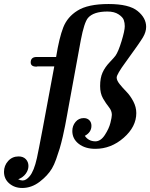

<svg xmlns="http://www.w3.org/2000/svg" viewBox="-33 -726 744 951"><path d="M-13.2 125Q-13.2 94.2 7.3 71.5Q27.8 48.8 59.1 48.8Q82 48.8 95 62.5Q107.9 76.2 107.9 96.2Q107.9 116.2 94.5 134.5Q81.1 152.8 57.1 162.1Q69.3 168 79.1 168Q96.2 168 113.8 147Q135.7 121.1 149.9 56.6Q164.1 -7.8 235.8 -397H151.9L149.9 -396Q147.9 -396 147 -396Q119.1 -396 119.1 -417Q119.1 -443.8 148.9 -443.8H245.1V-444.8Q260.3 -539.1 280.5 -590.6Q300.8 -642.1 350.1 -672.9Q401.9 -706.1 504.9 -706.1Q606 -706.1 648.4 -671.6Q690.9 -637.2 690.9 -592.8Q690.9 -567.9 675 -541Q659.2 -514.2 589.8 -418.9Q544.9 -357.9 544.9 -341.8Q544.9 -327.6 560.1 -308.8Q575.2 -290 593.5 -271.5Q611.8 -252.9 627 -224.4Q642.1 -195.8 642.1 -166Q642.1 -98.1 579.6 -43.5Q517.1 11.2 439 11.2Q389.2 11.2 357.2 -13.4Q325.2 -38.1 325.2 -77.1Q325.2 -103 341.1 -122.1Q356.9 -141.1 381.8 -141.1Q398.9 -141.1 409.4 -130.6Q419.9 -120.1 419.9 -103Q419.9 -70.8 387.2 -53.2Q405.3 -26.4 439 -25.9Q465.8 -25.9 486.3 -57.4Q506.8 -88.9 513.9 -117.4Q521 -146 521 -157.2Q521 -177.2 506.6 -195.1Q492.2 -212.9 477.5 -238Q462.9 -263.2 462.9 -299.8Q462.9 -339.8 474.9 -366.5Q486.8 -393.1 510.5 -418Q534.2 -442.9 539.1 -450.2Q553.2 -470.2 569.1 -522.2Q585 -574.2 585 -596.2Q585 -612.3 580.1 -626.7Q575.2 -641.1 554.2 -655Q533.2 -668.9 499 -668.9Q430.2 -668.9 402.8 -637.2Q383.8 -614.3 367.2 -526.9L305.2 -189Q305.2 -187 299.1 -155Q293 -123 289.6 -104Q286.1 -85 278.1 -50Q270 -15.1 262.5 10Q254.9 35.2 244.9 63Q234.9 90.8 224.1 108.9Q203.1 144 163.1 174.6Q123 205.1 77.1 205.1Q39.1 205.1 12.9 182.6Q-13.2 160.2 -13.2 125Z"/></svg>

Font: CMU Serif
Style: BoldItalic
Weight: 700
Italic angle: -14.04°
Version: Version 0.7.0